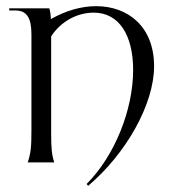

<svg xmlns="http://www.w3.org/2000/svg" viewBox="-20 -527 550 623"><path d="M261 70 266 76C389 -28 480 -189 480 -312C480 -441 395 -507 292 -507C245 -507 194 -493 145 -465C145 -477 143 -490 140 -500H10V-493H30C66 -493 82 -470 82 -416V-105C82 -50 80 -30 70 0H156C148 -25 146 -45 146 -95V-409C177 -457 230 -486 284 -486C367 -486 412 -412 412 -300C412 -172 353 -22 261 70Z"/></svg>

Font: Sinistre
Style: Regular
Weight: 400
Designer: Jules Durand
Foundry: Collletttivo
Version: Version 69.420;Glyphs 3.2 (3217)